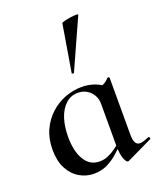

<svg xmlns="http://www.w3.org/2000/svg" viewBox="-138 -818 767 917"><g transform="rotate(-20 245.5 -359.5)"><path d="M181 12Q142 12 108 -8Q74 -28 53.5 -67Q33 -106 33 -163Q33 -219 53 -262.5Q73 -306 106.5 -336.5Q140 -367 181.5 -382.5Q223 -398 265 -398Q302 -398 333.5 -386Q365 -374 388 -351L326 -290Q326 -316 314.5 -335.5Q303 -355 283.5 -366.5Q264 -378 239 -378Q203 -378 177 -354Q151 -330 137.5 -289.5Q124 -249 124 -195Q124 -121 151 -77.5Q178 -34 226 -34Q249 -34 270 -43Q291 -52 309.5 -65.5Q328 -79 343 -92L351 -85Q330 -63 305 -40.5Q280 -18 249.5 -3Q219 12 181 12ZM353 12Q344 12 335 -12.5Q326 -37 326 -81V-360Q350 -367 366 -373.5Q382 -380 397 -397Q399 -399 403 -397.5Q407 -396 407 -393V-108Q407 -76 414.5 -63Q422 -50 437 -50Q445 -50 456.5 -53.5Q468 -57 482 -63Q487 -65 489.5 -59.5Q492 -54 489 -52L358 11Q356 12 353 12ZM255 -474Q254 -471 248.5 -472.5Q243 -474 244 -476L284 -716Q286 -719 299.5 -722.5Q313 -726 330 -728.5Q347 -731 359 -731Q371 -731 369 -727Z"/></g></svg>

Font: Cormorant Infant Light SemiBold
Style: Regular
Weight: 600
Version: Version 4.001